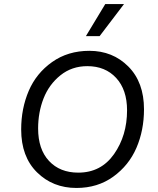

<svg xmlns="http://www.w3.org/2000/svg" viewBox="-20 -922 782 952"><path d="M502 -902H595L474 -743H406ZM359 10Q242 10 163.5 -67.5Q85 -145 85 -280Q85 -384 122.5 -471.5Q160 -559 238.5 -614.5Q317 -670 423 -670Q539 -670 616.5 -592Q694 -514 694 -380Q694 -276 656.5 -189Q619 -102 541.5 -46Q464 10 359 10ZM368 -66Q481 -66 545.5 -158Q610 -250 610 -375Q610 -477 556 -535.5Q502 -594 413 -594Q336 -594 279.5 -548.5Q223 -503 196 -434Q169 -365 169 -285Q169 -182 223 -124Q277 -66 368 -66Z"/></svg>

Font: Elaine Sans
Style: Italic
Weight: 400
Italic angle: -13°
Designer: Wei Huang
Foundry: Wei Huang
Version: Version 2.001;December 24, 2019;FontCreator 12.0.0.2547 64-b